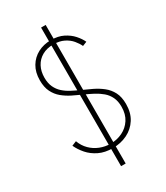

<svg xmlns="http://www.w3.org/2000/svg" viewBox="-228 -914 978 1133"><g transform="rotate(-30 260.5 -348.0)"><path d="M260.7 7.8Q207 7.8 167.5 -11.5Q127.9 -30.8 101.6 -61Q75.2 -91.3 60.5 -124L91.8 -136.7Q105 -100.1 130.9 -74.5Q156.7 -48.8 190.9 -35.2Q225.1 -21.5 262.7 -21.5Q306.2 -21.5 343.5 -39.6Q380.9 -57.6 403.8 -92.8Q426.8 -127.9 426.8 -178.7Q426.8 -216.8 413.8 -243.9Q400.9 -271 378.2 -290.3Q355.5 -309.6 326.9 -324.7Q298.3 -339.8 266.6 -353.5Q234.9 -367.7 203.1 -383.5Q171.4 -399.4 145 -421.1Q118.7 -442.9 102.8 -474.9Q86.9 -506.8 86.9 -553.7Q86.9 -608.4 110.1 -647.2Q133.3 -686 172.9 -706.8Q212.4 -727.5 261.7 -727.5Q310.1 -727.5 345.2 -710Q380.4 -692.4 403.6 -666.3Q426.8 -640.1 438.5 -614.3L409.2 -602.5Q399.4 -624 380.9 -646.2Q362.3 -668.5 332.8 -683.3Q303.2 -698.2 260.7 -698.2Q216.8 -698.2 184.8 -679.9Q152.8 -661.6 135.5 -629.2Q118.2 -596.7 118.2 -553.7Q118.2 -516.6 130.6 -489.7Q143.1 -462.9 164.3 -443.8Q185.5 -424.8 211.9 -410.9Q238.3 -397 265.6 -384.8Q300.3 -369.6 334.2 -353.3Q368.2 -336.9 396.2 -314.7Q424.3 -292.5 441.2 -260Q458 -227.5 458 -179.7Q458 -119.6 431.4 -77.9Q404.8 -36.1 359.9 -14.2Q314.9 7.8 260.7 7.8ZM249 124V0V-8.8V-366.2V-374V-707V-719.7V-820.3H280.3V-719.7V-707V-374V-366.2V-8.8V0V124Z"/></g></svg>

Font: Reddit Sans ExtraLight
Style: Regular
Weight: 250
Designer: Stephen Hutchings
Foundry: Reddit
Version: Version 1.014